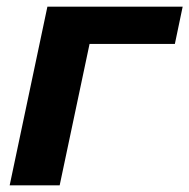

<svg xmlns="http://www.w3.org/2000/svg" viewBox="-20 -556 568 576"><path d="M9 0 122.2 -536H528L504.6 -424.2H167.6L263.6 -494.8L159 0Z"/></svg>

Font: Geist
Style: Italic
Weight: 400
Italic angle: -12°
Designer: Basement.studio, Andrés Briganti, Mateo Zaragoza
Foundry: Basement.studio, Vercel, Andrés Briganti, Guido Ferreyra, Mateo Zaragoza
Version: Version 1.500